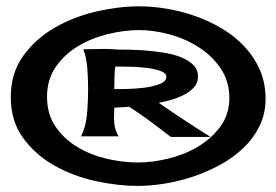

<svg xmlns="http://www.w3.org/2000/svg" viewBox="-20 -742 887 616"><path d="M425.8 -721.7Q468.8 -721.7 515.6 -713.9Q562.5 -706.1 607.9 -689.9Q653.3 -673.8 693.8 -649.4Q734.4 -625 765.1 -591.8Q795.9 -558.6 814 -517.1Q832 -475.6 832 -424.8Q832 -377 812.5 -337.4Q793 -297.9 760.7 -267.1Q728.5 -236.3 686.5 -213.4Q644.5 -190.4 599.1 -175.3Q553.7 -160.2 507.8 -152.8Q461.9 -145.5 421.9 -145.5Q358.4 -145.5 286.6 -161.1Q214.8 -176.8 154.3 -210.9Q93.8 -245.1 54.2 -299.3Q14.6 -353.5 14.6 -430.7Q14.6 -507.8 54.7 -563Q94.7 -618.2 155.8 -653.3Q216.8 -688.5 289.1 -705.1Q361.3 -721.7 425.8 -721.7ZM130.9 -431.6Q130.9 -375 158.7 -335Q186.5 -294.9 229.5 -269.5Q272.5 -244.1 323.7 -232.4Q375 -220.7 422.9 -220.7Q467.8 -220.7 519 -232.9Q570.3 -245.1 614.3 -271Q658.2 -296.9 687 -335.9Q715.8 -375 715.8 -427.7Q715.8 -481.4 688 -522.5Q660.2 -563.5 617.2 -590.8Q574.2 -618.2 523.4 -631.8Q472.7 -645.5 425.8 -645.5Q378.9 -645.5 326.7 -632.8Q274.4 -620.1 231 -594.2Q187.5 -568.4 159.2 -527.8Q130.9 -487.3 130.9 -431.6ZM655.3 -302.7H528.3Q495.1 -328.1 462.4 -352.5Q429.7 -377 394.5 -399.4Q382.8 -398.4 370.6 -397.9Q358.4 -397.5 346.7 -396.5L345.7 -365.2Q345.7 -347.7 348.6 -334Q351.6 -320.3 360.4 -304.7H240.2L249 -326.2Q252.9 -335.9 255.9 -353Q258.8 -370.1 260.3 -389.2Q261.7 -408.2 262.2 -426.3Q262.7 -444.3 262.7 -456.1Q262.7 -467.8 262.2 -485.4Q261.7 -502.9 260.3 -521.5Q258.8 -540 255.4 -556.6Q252 -573.2 247.1 -584Q263.7 -584 280.8 -584.5Q297.9 -585 315.4 -585Q326.2 -585 336.9 -584.5Q347.7 -584 358.4 -583Q373 -583 398.4 -582.5Q423.8 -582 452.1 -579.6Q480.5 -577.1 509.8 -572.3Q539.1 -567.4 562.5 -557.6Q585.9 -547.9 600.6 -533.2Q615.2 -518.6 615.2 -496.1Q615.2 -475.6 601.6 -460.9Q587.9 -446.3 567.9 -436.5Q547.9 -426.8 526.4 -420.9Q504.9 -415 489.3 -412.1Q530.3 -383.8 571.8 -356.4Q613.3 -329.1 655.3 -302.7ZM349.6 -528.3Q347.7 -510.7 347.2 -492.7Q346.7 -474.6 346.7 -456.1Q357.4 -456.1 384.8 -456.5Q412.1 -457 440.9 -460.4Q469.7 -463.9 491.7 -472.2Q513.7 -480.5 513.7 -496.1Q513.7 -507.8 494.1 -514.6Q474.6 -521.5 449.2 -524.4Q423.8 -527.3 399.9 -527.8Q376 -528.3 367.2 -528.3Z"/></svg>

Font: Cherry Cream Soda
Style: Regular
Weight: 400
Designer: Font Diner, Inc
Foundry: Font Diner, Inc
Version: Version 1.000